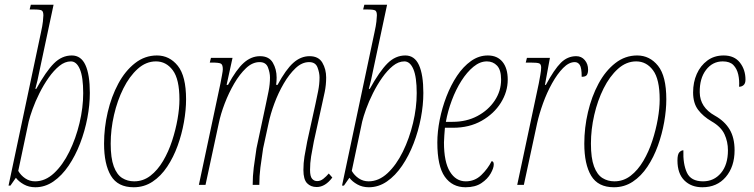

<svg xmlns="http://www.w3.org/2000/svg" viewBox="-20 -780 3181 810"><path d="M129 10Q102 10 80.5 -2Q59 -14 47 -30L24 3H16L153 -644Q159 -671 161 -689Q163 -707 163 -715Q163 -731 156.5 -735.5Q150 -740 123 -740H105L110 -760H206L147 -483Q143 -462 138 -440.5Q133 -419 129 -405H133Q174 -479 207.5 -512.5Q241 -546 283 -546Q322 -546 340.5 -505.5Q359 -465 359 -388Q359 -337 348.5 -282Q338 -227 318 -175Q298 -123 269.5 -81Q241 -39 205.5 -14.5Q170 10 129 10ZM128 -15Q171 -15 208 -49.5Q245 -84 272.5 -140Q300 -196 315.5 -261Q331 -326 331 -387Q331 -455 317 -488Q303 -521 279 -521Q254 -521 230.5 -502Q207 -483 185.5 -452.5Q164 -422 146.5 -387Q129 -352 117.5 -320Q106 -288 101 -267L57 -59Q68 -40 86.5 -27.5Q105 -15 128 -15Z M544 10Q477 10 448 -38.5Q419 -87 419 -174Q419 -241 434.5 -307Q450 -373 479 -427Q508 -481 549.5 -513.5Q591 -546 642 -546Q695 -546 730 -502.5Q765 -459 765 -361Q765 -316 756 -265Q747 -214 729.5 -165.5Q712 -117 685.5 -77Q659 -37 623.5 -13.5Q588 10 544 10ZM546 -15Q584 -15 614.5 -38.5Q645 -62 668 -101Q691 -140 706 -186Q721 -232 729 -277.5Q737 -323 737 -360Q737 -446 709 -483.5Q681 -521 638 -521Q596 -521 561 -489.5Q526 -458 500.5 -407Q475 -356 461 -295Q447 -234 447 -174Q447 -113 460 -78Q473 -43 495.5 -29Q518 -15 546 -15Z M1316 9Q1291 9 1275.5 -7Q1260 -23 1260 -63Q1260 -92 1264.5 -120Q1269 -148 1276 -183L1311 -342Q1316 -365 1322 -395Q1328 -425 1328 -453Q1328 -473 1319.5 -495.5Q1311 -518 1284 -518Q1254 -518 1227 -492.5Q1200 -467 1177 -427.5Q1154 -388 1137.5 -343.5Q1121 -299 1113 -260L1090 -154Q1083 -109 1078.5 -73Q1074 -37 1074 0H1046Q1046 -37 1050.5 -73Q1055 -109 1062 -154L1102 -342Q1107 -365 1113 -395Q1119 -425 1119 -453Q1119 -473 1110.5 -495.5Q1102 -518 1075 -518Q1045 -518 1018 -492.5Q991 -467 968 -427.5Q945 -388 928 -343.5Q911 -299 903 -260L847 0H819L910 -428Q913 -444 916.5 -462.5Q920 -481 920 -488Q920 -507 912 -511.5Q904 -516 875 -516H865L870 -536H961L936 -422H942Q977 -487 1008.5 -515Q1040 -543 1077 -543Q1115 -543 1131 -515.5Q1147 -488 1147 -453Q1147 -446 1146.5 -438Q1146 -430 1145 -422H1151Q1186 -487 1217.5 -515Q1249 -543 1286 -543Q1324 -543 1340 -515.5Q1356 -488 1356 -453Q1356 -422 1350 -392.5Q1344 -363 1339 -342L1304 -183Q1297 -148 1292.5 -120Q1288 -92 1288 -63Q1288 -36 1296.5 -26Q1305 -16 1318 -16Q1332 -16 1344.5 -26Q1357 -36 1367 -48L1382 -31Q1352 9 1316 9Z M1536 10Q1509 10 1487.5 -2Q1466 -14 1454 -30L1431 3H1423L1560 -644Q1566 -671 1568 -689Q1570 -707 1570 -715Q1570 -731 1563.5 -735.5Q1557 -740 1530 -740H1512L1517 -760H1613L1554 -483Q1550 -462 1545 -440.5Q1540 -419 1536 -405H1540Q1581 -479 1614.5 -512.5Q1648 -546 1690 -546Q1729 -546 1747.5 -505.5Q1766 -465 1766 -388Q1766 -337 1755.5 -282Q1745 -227 1725 -175Q1705 -123 1676.5 -81Q1648 -39 1612.5 -14.5Q1577 10 1536 10ZM1535 -15Q1578 -15 1615 -49.5Q1652 -84 1679.5 -140Q1707 -196 1722.5 -261Q1738 -326 1738 -387Q1738 -455 1724 -488Q1710 -521 1686 -521Q1661 -521 1637.5 -502Q1614 -483 1592.5 -452.5Q1571 -422 1553.5 -387Q1536 -352 1524.5 -320Q1513 -288 1508 -267L1464 -59Q1475 -40 1493.5 -27.5Q1512 -15 1535 -15Z M1944 10Q1888 10 1856.5 -34.5Q1825 -79 1825 -179Q1825 -224 1835 -274.5Q1845 -325 1863.5 -373Q1882 -421 1908 -460Q1934 -499 1967 -522.5Q2000 -546 2038 -546Q2078 -546 2100 -519Q2122 -492 2122 -444Q2122 -393 2093 -346.5Q2064 -300 2012 -270.5Q1960 -241 1891 -241H1857Q1856 -228 1854.5 -209Q1853 -190 1853 -179Q1853 -97 1878 -56Q1903 -15 1945 -15Q1983 -15 2010.5 -41.5Q2038 -68 2054 -100Q2063 -100 2063 -86Q2063 -71 2050 -48Q2037 -25 2011 -7.5Q1985 10 1944 10ZM1889 -266Q1948 -266 1994 -290.5Q2040 -315 2067 -355.5Q2094 -396 2094 -444Q2094 -485 2077 -503Q2060 -521 2034 -521Q2005 -521 1977.5 -498.5Q1950 -476 1926.5 -439Q1903 -402 1886 -356.5Q1869 -311 1861 -266Z M2253 -428Q2256 -444 2259.5 -463.5Q2263 -483 2263 -495Q2263 -509 2255 -512.5Q2247 -516 2218 -516H2198L2203 -536H2300L2279 -422H2283Q2318 -487 2346 -515Q2374 -543 2411 -543Q2433 -543 2447 -526.5Q2461 -510 2461 -486Q2461 -472 2456 -464Q2451 -456 2434 -456Q2434 -494 2426 -506Q2418 -518 2405 -518Q2380 -518 2355.5 -493Q2331 -468 2309 -428.5Q2287 -389 2271 -344.5Q2255 -300 2246 -260L2190 0H2162Z M2570 10Q2503 10 2474 -38.5Q2445 -87 2445 -174Q2445 -241 2460.5 -307Q2476 -373 2505 -427Q2534 -481 2575.5 -513.5Q2617 -546 2668 -546Q2721 -546 2756 -502.5Q2791 -459 2791 -361Q2791 -316 2782 -265Q2773 -214 2755.5 -165.5Q2738 -117 2711.5 -77Q2685 -37 2649.5 -13.5Q2614 10 2570 10ZM2572 -15Q2610 -15 2640.5 -38.5Q2671 -62 2694 -101Q2717 -140 2732 -186Q2747 -232 2755 -277.5Q2763 -323 2763 -360Q2763 -446 2735 -483.5Q2707 -521 2664 -521Q2622 -521 2587 -489.5Q2552 -458 2526.5 -407Q2501 -356 2487 -295Q2473 -234 2473 -174Q2473 -113 2486 -78Q2499 -43 2521.5 -29Q2544 -15 2572 -15Z M2943 10Q2896 10 2867 -19Q2838 -48 2838 -103Q2838 -129 2846 -137.5Q2854 -146 2863 -146Q2861 -88 2878 -51.5Q2895 -15 2946 -15Q2992 -15 3021.5 -50Q3051 -85 3051 -146Q3051 -182 3036.5 -213.5Q3022 -245 2982 -268Q2946 -289 2925 -317Q2904 -345 2904 -390Q2904 -433 2919.5 -468Q2935 -503 2964 -524.5Q2993 -546 3033 -546Q3078 -546 3101.5 -516Q3125 -486 3125 -444Q3125 -428 3117 -421Q3109 -414 3098 -414Q3100 -441 3094.5 -465.5Q3089 -490 3074 -505.5Q3059 -521 3029 -521Q2986 -521 2958.5 -485Q2931 -449 2932 -390Q2933 -327 2996 -292Q3037 -269 3058 -234Q3079 -199 3079 -146Q3079 -77 3042 -33.5Q3005 10 2943 10Z"/></svg>

Font: Noto Serif ExtraCondensed Thin
Style: Italic
Weight: 100
Width: 2
Italic angle: -12°
Designer: Monotype Design Team
Foundry: Monotype Imaging Inc.
Version: Version 2.013